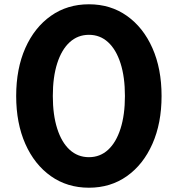

<svg xmlns="http://www.w3.org/2000/svg" viewBox="-20 -860 830 896"><path d="M395 16Q294 16 217.5 -38Q141 -92 98.2 -188.5Q55.5 -285 55.5 -412Q55.5 -539.5 98.2 -635.8Q141 -732 217.5 -786Q294 -840 395 -840Q496 -840 572.2 -786Q648.5 -732 691.2 -635.8Q734 -539.5 734 -412Q734 -285 691.2 -188.5Q648.5 -92 572.2 -38Q496 16 395 16ZM395 -126.5Q447 -126.5 484.5 -161Q522 -195.5 542.5 -259.8Q563 -324 563 -412Q563 -500.5 542.5 -564.5Q522 -628.5 484.5 -663Q447 -697.5 395 -697.5Q343 -697.5 305.2 -663Q267.5 -628.5 247 -564.5Q226.5 -500.5 226.5 -412Q226.5 -324 247 -259.8Q267.5 -195.5 305.2 -161Q343 -126.5 395 -126.5Z"/></svg>

Font: Spartan Thin
Style: Bold
Weight: 700
Version: Version 1.004